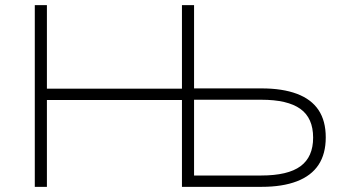

<svg xmlns="http://www.w3.org/2000/svg" viewBox="-20 -725 1349 745"><path d="M115 0V-705H162V-381H686V-705H733V-382H995Q1076 -382 1132 -361Q1188 -340 1216 -298Q1244 -256 1244 -192Q1244 -128 1216 -85.5Q1188 -43 1132 -21.5Q1076 0 995 0H686V-337H162V0ZM733 -44H993Q1097 -44 1146 -80Q1195 -116 1195 -191Q1195 -267 1145.5 -302.5Q1096 -338 994 -338H733Z"/></svg>

Font: Nunito Sans 10pt SemiExpanded ExtraLight
Style: Regular
Weight: 250
Width: 6
Designer: Vernon Adams
Foundry: Vernon Adams
Version: Version 3.101;gftools[0.9.27]